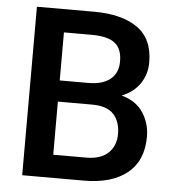

<svg xmlns="http://www.w3.org/2000/svg" viewBox="-51 -759 734 807"><g transform="rotate(5 315.5 -355.5)"><path d="M333.5 0H72.3V-710.9H313.5Q430.7 -710.9 496.8 -664.6Q563 -618.2 563 -519Q563 -469.7 536.9 -430.2Q510.7 -390.6 459.5 -370.1Q521.5 -353.5 551 -308.1Q580.6 -262.7 580.6 -207Q580.6 -105.5 515.1 -52.7Q449.7 0 333.5 0ZM313.5 -613.3H194.8V-410.6H314.9Q375.5 -410.6 408 -437Q440.4 -463.4 440.4 -512.2Q440.4 -565.9 409.7 -589.6Q378.9 -613.3 313.5 -613.3ZM458.5 -207.5Q458.5 -259.8 430.4 -290.5Q402.3 -321.3 338.9 -321.3H194.8V-97.2H333.5Q395.5 -97.2 427 -127.7Q458.5 -158.2 458.5 -207.5Z"/></g></svg>

Font: Vazirmatn RD UI Medium
Style: Regular
Weight: 500
Designer: Saber Rastikerdar
Foundry: Saber Rastikerdar
Version: Version 33.003